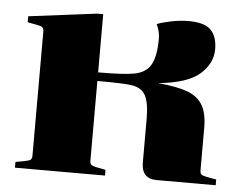

<svg xmlns="http://www.w3.org/2000/svg" viewBox="-45 -614 847 667"><g transform="rotate(5 379.0 -280.0)"><path d="M415 -362Q457 -370 473 -400.5Q489 -431 489 -490Q489 -515 477 -540Q498 -548 528 -554Q558 -560 587 -560Q642 -560 664.5 -537.5Q687 -515 687 -470Q687 -421 644.5 -383.5Q602 -346 500 -336Q566 -330 602.5 -316.5Q639 -303 656 -274.5Q673 -246 673 -195V-48Q673 -37 677.5 -33Q682 -29 697 -26L730 -20V0H524Q471 0 471 -57V-209Q471 -264 457.5 -290Q444 -316 407 -321Q380 -325 289 -325V-48Q289 -37 293.5 -33Q298 -29 313 -26L344 -20V0H30V-20L63 -26Q78 -29 82.5 -33Q87 -37 87 -48V-479Q87 -490 82.5 -494Q78 -498 63 -501L30 -507V-528L268 -558H289V-355Q380 -355 415 -362Z"/></g></svg>

Font: Chonburi
Style: Regular
Weight: 400
Designer: Thanarat Vachiruckul and Stawix Ruecha
Foundry: Cadson Demak & Katatrad
Version: Version 1.000